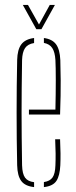

<svg xmlns="http://www.w3.org/2000/svg" viewBox="-20 -759 310 783"><path d="M50 -85Q45.5 -299.5 50 -514Q51 -557 67 -578.2Q83 -599.5 119 -604V-583.5Q93.5 -579.5 82.2 -563Q71 -546.5 70 -514Q69 -450.5 68.5 -399.2Q68 -348 68 -300.2Q68 -252.5 68.5 -200.8Q69 -149 70 -85Q71 -50 82.2 -34.5Q93.5 -19 119 -16V4Q82 0 66.5 -21.2Q51 -42.5 50 -85ZM98 -292V-312H206Q207.5 -379 207.5 -432.2Q207.5 -485.5 206 -514Q204 -546.5 193.2 -563Q182.5 -579.5 159 -584V-604Q193 -599.5 208.5 -578.5Q224 -557.5 226 -514Q227 -487 227.5 -430.8Q228 -374.5 225 -292ZM159 4V-16.5Q183.5 -20 194.2 -35.2Q205 -50.5 206 -85Q207 -107.5 206.8 -133.2Q206.5 -159 205 -191H225Q226.5 -159 226.8 -133Q227 -107 226 -85Q224 -42.5 210 -21.2Q196 0 159 4ZM128 -640 73 -739H94L139 -659L183 -739H204L149 -640Z"/></svg>

Font: Big Shoulders Stencil Display Thin
Style: Regular
Weight: 100
Designer: Patric King
Foundry: XO Type Co
Version: Version 1.000